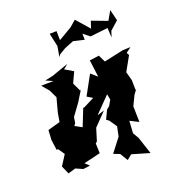

<svg xmlns="http://www.w3.org/2000/svg" viewBox="-141 -851 888 992"><g transform="rotate(-20 303.0 -354.5)"><path d="M438 -528 385 -521 397 -427 363 -457 305 -351 335 -333 276 -303 269 -302 232 -209 194 -230 203 -242 208 -274 254 -337 291 -397 287 -387 263 -438 290 -496 244 -523 270 -544 176 -511 133 -502 172 -485 104 -484 137 -445 158 -401 137 -323 129 -275 61 -256 58 -202 66 -145 74 -146 98 -111 62 -55 82 -10 123 -22 162 -5 200 -10 177 -31 269 -53 267 -107 276 -115 297 -183 365 -253 326 -241 409 -326 415 -295 398 -265 382 -252 359 -204 373 -194 401 -153 390 -100 333 -26 367 -13 393 30 420 8 516 36 485 -58 466 -91 470 -158 517 -134 515 -221 541 -275 561 -302 555 -296 554 -351 541 -399 585 -478 577 -492 606 -514 562 -512 456 -489 439 -524ZM542 -627 588 -668 573 -729 545 -680 460 -712 447 -673 384 -745 349 -715 276 -672 275 -722 237 -721 253 -648 243 -591 252 -603 287 -624 337 -644 397 -630 396 -664 431 -636 528 -647 531 -594Z"/></g></svg>

Font: Asimov Aggro
Style: CondIt
Weight: 500
Designer: Google
Version: Version 2.000980; 2014